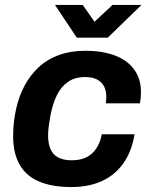

<svg xmlns="http://www.w3.org/2000/svg" viewBox="-20 -743 613 775"><path d="M268 12Q191 12 138.5 -10Q86 -32 59.5 -78Q33 -124 33 -194Q33 -221 36 -249Q39 -277 45 -303Q56 -354 79 -397Q102 -440 136.5 -472Q171 -504 218 -521Q265 -538 324 -538Q394 -538 444 -519Q494 -500 521.5 -462.5Q549 -425 549 -371Q549 -360 548 -348.5Q547 -337 545 -326H407Q408 -333 408.5 -339.5Q409 -346 409 -352Q409 -377 400 -394.5Q391 -412 372 -422Q353 -432 324 -432Q283 -432 255 -413Q227 -394 210 -359.5Q193 -325 184 -279Q180 -258 178 -243Q176 -228 175 -217.5Q174 -207 174 -198Q174 -164 184 -141Q194 -118 215.5 -107Q237 -96 269 -96Q305 -96 329.5 -108.5Q354 -121 369.5 -145Q385 -169 391 -201H523Q512 -132 478 -84Q444 -36 391 -12Q338 12 268 12ZM551 -723 415 -591H290L202 -723H314L384 -623H327L434 -723Z"/></svg>

Font: Archivo SemiBold
Style: Bold Italic
Weight: 700
Italic angle: -10°
Version: Version 2.001